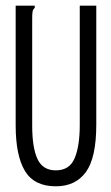

<svg xmlns="http://www.w3.org/2000/svg" viewBox="-20 -643 390 674"><path d="M176 11Q100 11 67.5 -43Q35 -97 35 -203V-623H102V-616Q96 -610 94.5 -603Q93 -596 93 -579V-202Q93 -125 111.5 -85Q130 -45 176 -45Q224 -45 242 -87.5Q260 -130 260 -205V-623H318V-206Q318 -89 281.5 -39Q245 11 176 11Z"/></svg>

Font: Inconsolata ExtraCondensed
Style: Regular
Weight: 400
Width: 2
Monospace: yes
Designer: Raph Levien, Cyreal, Brenton Simpson
Foundry: Raph Levien, Cyreal, Google
Version: Version 3.000; ttfautohint (v1.8.2.53-6de2)